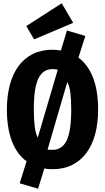

<svg xmlns="http://www.w3.org/2000/svg" viewBox="-20 -1014 640 1170"><path d="M578 -347Q578 -264 560 -197Q542 -130 507 -82.5Q472 -35 420 -9Q368 17 300 17Q286 17 274 16Q262 15 250 13L212 136L100 103L142 -31Q82 -75 52 -155Q22 -235 22 -347Q22 -429 40 -496.5Q58 -564 93 -611.5Q128 -659 180 -685Q232 -711 300 -711Q314 -711 326.5 -709.5Q339 -708 351 -706L388 -828L500 -795L458 -663Q518 -618 548 -538Q578 -458 578 -347ZM186 -347Q186 -287 191.5 -244Q197 -201 210 -175L332 -589Q319 -593 300 -593Q242 -593 214 -536Q186 -479 186 -347ZM414 -347Q414 -406 409 -447Q404 -488 390 -514L270 -103Q277 -101 284 -101H300Q359 -101 386.5 -158.5Q414 -216 414 -347ZM140 -855 356 -994 426 -875 188 -774Z"/></svg>

Font: Qzxlaeiskcpccdgjqmyffctclhy
Style: Regular
Weight: 700
Monospace: yes
Designer: Carrois Corporate & Edenspiekermann
Foundry: Carrois Corporate GbR & Edenspiekermann AG
Version: Version 2.001